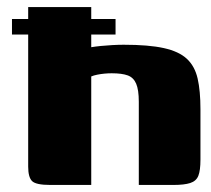

<svg xmlns="http://www.w3.org/2000/svg" viewBox="-20 -525 599 545"><path d="M123 0Q82 0 71 -11Q60 -22 60 -52V-505H239V-391Q251 -393 266 -394.5Q281 -396 298.5 -397Q316 -398 331 -398Q402 -398 445 -388.5Q488 -379 510.5 -358Q533 -337 541 -302Q549 -267 549 -215V-72Q549 -41 543 -26Q537 -11 520 -5.5Q503 0 472 0H374V-236Q374 -270 366.5 -287.5Q359 -305 342.5 -311Q326 -317 297 -317Q287 -317 276.5 -316Q266 -315 256 -313Q246 -311 239 -308V0ZM14 -471H308V-427H14Z"/></svg>

Font: Genos Thin ExtraBold
Style: Regular
Weight: 800
Version: Version 1.010